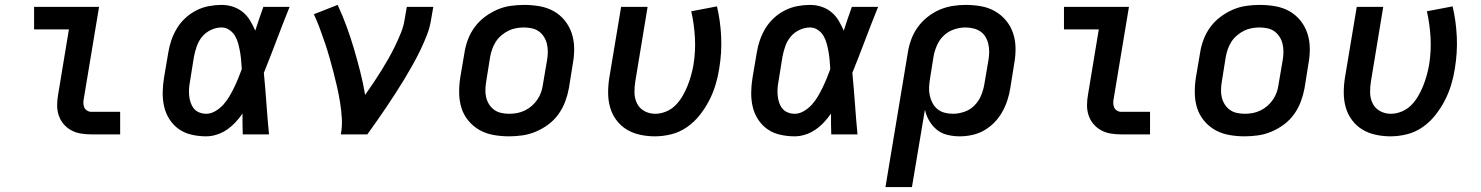

<svg xmlns="http://www.w3.org/2000/svg" viewBox="-20 -548 6040 783"><path d="M352 0Q330 0 309 -3.5Q288 -7 270 -17Q252 -27 239 -42.5Q226 -58 219.5 -77.5Q213 -97 213 -118.5Q213 -140 217 -162L261 -428H119V-520H384L322 -147Q320 -138 320 -128.5Q320 -119 323.5 -110.5Q327 -102 335 -97Q343 -92 352 -92H470V0Z M821 8Q791 8 762 1.5Q733 -5 710 -21Q687 -37 671.5 -61Q656 -85 649.5 -113Q643 -141 643.5 -171.5Q644 -202 649 -232L666 -332Q670 -358 678.5 -383Q687 -408 701 -431.5Q715 -455 735.5 -474Q756 -493 780.5 -505.5Q805 -518 831.5 -523Q858 -528 883 -528Q908 -528 930.5 -520.5Q953 -513 970.5 -498.5Q988 -484 1000 -464Q1012 -444 1021 -423Q1029 -447 1037 -471.5Q1045 -496 1054 -520H1161Q1134 -453 1108.5 -385.5Q1083 -318 1056 -251Q1062 -189 1066.5 -126Q1071 -63 1077 0H970Q969 -21 969 -42.5Q969 -64 969 -85Q956 -66 940 -49Q924 -32 905 -19Q886 -6 864 1Q842 8 821 8ZM821 -84Q840 -84 858.5 -95Q877 -106 891 -121.5Q905 -137 915.5 -155Q926 -173 935 -191.5Q944 -210 951.5 -228.5Q959 -247 966 -266Q965 -283 963.5 -301Q962 -319 959 -336Q956 -353 951.5 -370Q947 -387 938.5 -401.5Q930 -416 915.5 -426Q901 -436 883 -436Q862 -436 840.5 -426Q819 -416 804.5 -398.5Q790 -381 782.5 -359.5Q775 -338 771 -317L755 -217Q752 -202 751 -187Q750 -172 751.5 -157.5Q753 -143 757.5 -129.5Q762 -116 770.5 -105.5Q779 -95 792.5 -89.5Q806 -84 821 -84Z M1370 0Q1376 -33 1374 -65.5Q1372 -98 1367 -129.5Q1362 -161 1355 -192Q1348 -223 1340 -253.5Q1332 -284 1323.5 -314Q1315 -344 1305 -373.5Q1295 -403 1284 -432.5Q1273 -462 1260 -490L1357 -528Q1377 -485 1393.5 -440Q1410 -395 1423.5 -349Q1437 -303 1449 -256Q1461 -209 1469 -161Q1486 -185 1502.5 -209.5Q1519 -234 1534.5 -259Q1550 -284 1564.5 -309.5Q1579 -335 1591.5 -361Q1604 -387 1615 -414Q1626 -441 1630 -468L1639 -520H1747L1738 -468Q1733 -436 1721 -405Q1709 -374 1694.5 -344Q1680 -314 1663.5 -284.5Q1647 -255 1629.5 -226Q1612 -197 1593.5 -168.5Q1575 -140 1556 -111.5Q1537 -83 1517.5 -55.5Q1498 -28 1478 0Z M2056 8Q2024 8 1993 2.5Q1962 -3 1936 -17.5Q1910 -32 1890.5 -55.5Q1871 -79 1862 -107.5Q1853 -136 1852.5 -168Q1852 -200 1857 -232L1874 -332Q1878 -359 1888 -386Q1898 -413 1915.5 -437Q1933 -461 1957 -479Q1981 -497 2007.5 -508.5Q2034 -520 2062 -524Q2090 -528 2117 -528Q2150 -528 2181 -522.5Q2212 -517 2238 -502.5Q2264 -488 2283 -464.5Q2302 -441 2311.5 -412.5Q2321 -384 2321.5 -352Q2322 -320 2316 -288L2300 -188Q2295 -161 2285 -134Q2275 -107 2258 -83Q2241 -59 2217 -41Q2193 -23 2166 -11.5Q2139 0 2111 4Q2083 8 2056 8ZM2057 -84Q2073 -84 2089 -87Q2105 -90 2120.5 -97.5Q2136 -105 2149 -116.5Q2162 -128 2171.5 -142Q2181 -156 2186.5 -171.5Q2192 -187 2194 -203L2211 -303Q2214 -320 2214 -336.5Q2214 -353 2210.5 -368.5Q2207 -384 2198.5 -397.5Q2190 -411 2177.5 -420Q2165 -429 2149 -432.5Q2133 -436 2116 -436Q2101 -436 2084.5 -433Q2068 -430 2053 -422.5Q2038 -415 2024.5 -403.5Q2011 -392 2002 -378Q1993 -364 1987.5 -348.5Q1982 -333 1979 -317L1963 -217Q1960 -200 1959.5 -183.5Q1959 -167 1962.5 -151.5Q1966 -136 1974.5 -122.5Q1983 -109 1995.5 -100Q2008 -91 2024 -87.5Q2040 -84 2057 -84Z M2651 8Q2620 8 2590 1.5Q2560 -5 2535.5 -20Q2511 -35 2493.5 -58.5Q2476 -82 2468 -110.5Q2460 -139 2460 -170Q2460 -201 2465 -232L2513 -520H2621L2571 -217Q2567 -193 2567.5 -169.5Q2568 -146 2578 -126Q2588 -106 2608 -95Q2628 -84 2652 -84Q2674 -84 2696 -93Q2718 -102 2734.5 -118.5Q2751 -135 2763 -155.5Q2775 -176 2783.5 -197Q2792 -218 2798 -239.5Q2804 -261 2808 -283Q2817 -339 2814 -394Q2811 -449 2799 -502L2904 -522Q2918 -462 2921 -398Q2924 -334 2913 -268Q2908 -235 2898 -202Q2888 -169 2872 -138Q2856 -107 2833.5 -78.5Q2811 -50 2781.5 -29.5Q2752 -9 2718 -0.5Q2684 8 2651 8Z M3221 8Q3191 8 3162 1.5Q3133 -5 3110 -21Q3087 -37 3071.5 -61Q3056 -85 3049.5 -113Q3043 -141 3043.5 -171.5Q3044 -202 3049 -232L3066 -332Q3070 -358 3078.5 -383Q3087 -408 3101 -431.5Q3115 -455 3135.5 -474Q3156 -493 3180.5 -505.5Q3205 -518 3231.5 -523Q3258 -528 3283 -528Q3308 -528 3330.5 -520.5Q3353 -513 3370.5 -498.5Q3388 -484 3400 -464Q3412 -444 3421 -423Q3429 -447 3437 -471.5Q3445 -496 3454 -520H3561Q3534 -453 3508.5 -385.5Q3483 -318 3456 -251Q3462 -189 3466.5 -126Q3471 -63 3477 0H3370Q3369 -21 3369 -42.5Q3369 -64 3369 -85Q3356 -66 3340 -49Q3324 -32 3305 -19Q3286 -6 3264 1Q3242 8 3221 8ZM3221 -84Q3240 -84 3258.5 -95Q3277 -106 3291 -121.5Q3305 -137 3315.5 -155Q3326 -173 3335 -191.5Q3344 -210 3351.5 -228.5Q3359 -247 3366 -266Q3365 -283 3363.5 -301Q3362 -319 3359 -336Q3356 -353 3351.5 -370Q3347 -387 3338.5 -401.5Q3330 -416 3315.5 -426Q3301 -436 3283 -436Q3262 -436 3240.5 -426Q3219 -416 3204.5 -398.5Q3190 -381 3182.5 -359.5Q3175 -338 3171 -317L3155 -217Q3152 -202 3151 -187Q3150 -172 3151.5 -157.5Q3153 -143 3157.5 -129.5Q3162 -116 3170.5 -105.5Q3179 -95 3192.5 -89.5Q3206 -84 3221 -84Z M3591 215 3682 -332Q3686 -359 3695.5 -385.5Q3705 -412 3721.5 -435.5Q3738 -459 3761 -477.5Q3784 -496 3810 -507.5Q3836 -519 3863.5 -523.5Q3891 -528 3918 -528Q3950 -528 3981 -522.5Q4012 -517 4038 -502Q4064 -487 4083 -464Q4102 -441 4111.5 -412.5Q4121 -384 4121.5 -352Q4122 -320 4116 -288L4100 -188Q4096 -163 4088 -138.5Q4080 -114 4067 -91Q4054 -68 4035 -48.5Q4016 -29 3993 -16Q3970 -3 3944.5 2.5Q3919 8 3894 8Q3868 8 3843.5 2Q3819 -4 3800.5 -19Q3782 -34 3769.5 -55.5Q3757 -77 3752 -101L3699 215ZM3866 -84Q3889 -84 3912.5 -92Q3936 -100 3953.5 -117.5Q3971 -135 3980.5 -157.5Q3990 -180 3994 -203L4011 -303Q4014 -320 4014 -336.5Q4014 -353 4010.5 -368.5Q4007 -384 3999 -397.5Q3991 -411 3978.5 -419.5Q3966 -428 3950 -432Q3934 -436 3917 -436Q3894 -436 3870.5 -428Q3847 -420 3829 -403Q3811 -386 3801 -363Q3791 -340 3787 -317L3773 -229Q3770 -211 3769 -193.5Q3768 -176 3771.5 -159.5Q3775 -143 3782.5 -128.5Q3790 -114 3802.5 -103.5Q3815 -93 3831.5 -88.5Q3848 -84 3866 -84Z M4552 0Q4530 0 4509 -3.5Q4488 -7 4470 -17Q4452 -27 4439 -42.5Q4426 -58 4419.5 -77.5Q4413 -97 4413 -118.5Q4413 -140 4417 -162L4461 -428H4319V-520H4584L4522 -147Q4520 -138 4520 -128.5Q4520 -119 4523.5 -110.5Q4527 -102 4535 -97Q4543 -92 4552 -92H4670V0Z M5056 8Q5024 8 4993 2.5Q4962 -3 4936 -17.5Q4910 -32 4890.5 -55.5Q4871 -79 4862 -107.5Q4853 -136 4852.5 -168Q4852 -200 4857 -232L4874 -332Q4878 -359 4888 -386Q4898 -413 4915.5 -437Q4933 -461 4957 -479Q4981 -497 5007.5 -508.5Q5034 -520 5062 -524Q5090 -528 5117 -528Q5150 -528 5181 -522.5Q5212 -517 5238 -502.5Q5264 -488 5283 -464.5Q5302 -441 5311.5 -412.5Q5321 -384 5321.5 -352Q5322 -320 5316 -288L5300 -188Q5295 -161 5285 -134Q5275 -107 5258 -83Q5241 -59 5217 -41Q5193 -23 5166 -11.5Q5139 0 5111 4Q5083 8 5056 8ZM5057 -84Q5073 -84 5089 -87Q5105 -90 5120.5 -97.5Q5136 -105 5149 -116.5Q5162 -128 5171.5 -142Q5181 -156 5186.5 -171.5Q5192 -187 5194 -203L5211 -303Q5214 -320 5214 -336.5Q5214 -353 5210.5 -368.5Q5207 -384 5198.5 -397.5Q5190 -411 5177.5 -420Q5165 -429 5149 -432.5Q5133 -436 5116 -436Q5101 -436 5084.5 -433Q5068 -430 5053 -422.5Q5038 -415 5024.5 -403.5Q5011 -392 5002 -378Q4993 -364 4987.5 -348.5Q4982 -333 4979 -317L4963 -217Q4960 -200 4959.5 -183.5Q4959 -167 4962.5 -151.5Q4966 -136 4974.5 -122.5Q4983 -109 4995.5 -100Q5008 -91 5024 -87.5Q5040 -84 5057 -84Z M5651 8Q5620 8 5590 1.5Q5560 -5 5535.5 -20Q5511 -35 5493.5 -58.5Q5476 -82 5468 -110.5Q5460 -139 5460 -170Q5460 -201 5465 -232L5513 -520H5621L5571 -217Q5567 -193 5567.5 -169.5Q5568 -146 5578 -126Q5588 -106 5608 -95Q5628 -84 5652 -84Q5674 -84 5696 -93Q5718 -102 5734.5 -118.5Q5751 -135 5763 -155.5Q5775 -176 5783.5 -197Q5792 -218 5798 -239.5Q5804 -261 5808 -283Q5817 -339 5814 -394Q5811 -449 5799 -502L5904 -522Q5918 -462 5921 -398Q5924 -334 5913 -268Q5908 -235 5898 -202Q5888 -169 5872 -138Q5856 -107 5833.5 -78.5Q5811 -50 5781.5 -29.5Q5752 -9 5718 -0.5Q5684 8 5651 8Z"/></svg>

Font: Iosevka SS04 Semibold Extended
Style: Italic
Weight: 600
Width: 7
Italic angle: -9°
Monospace: yes
Designer: Belleve Invis
Foundry: Belleve Invis
Version: Version 19.0.0; ttfautohint (v1.8.4)